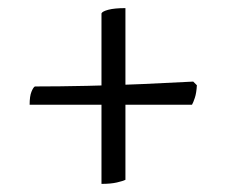

<svg xmlns="http://www.w3.org/2000/svg" viewBox="-20 -510 556 473"><path d="M230 -57V-477Q232 -482 247 -486Q262 -490 289 -490V-67Q283 -64 268 -60.5Q253 -57 230 -57ZM53 -252Q53 -273 57.5 -284Q62 -295 66 -297Q125 -297 194.5 -298.5Q264 -300 332.5 -303Q401 -306 456 -309L465 -300Q464 -281 460 -269Q456 -257 453 -252Z"/></svg>

Font: Texturina Medium 12pt Light
Style: Regular
Weight: 300
Version: Version 1.002